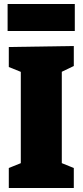

<svg xmlns="http://www.w3.org/2000/svg" viewBox="-20 -940 413 960"><path d="M349 -610 270 -572 289 -600V-105L270 -132L349 -100V0H24V-100L101 -131L84 -105V-600L108 -571L24 -605V-705L349 -710ZM354 -920V-785H18V-920Z"/></svg>

Font: Bitter Thin Black
Style: Regular
Weight: 900
Version: Version 3.020